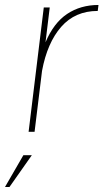

<svg xmlns="http://www.w3.org/2000/svg" viewBox="-35 -530 416 772"><path d="M80 0 141 -500H165L148 -360Q181 -438 235 -474Q289 -510 361 -510L358 -486Q267 -486 211 -422Q155 -358 134 -245L104 0ZM59 94H93L3 222H-15Z"/></svg>

Font: Haskoy Thin
Style: Italic
Weight: 100
Designer: Ertekin Erdin
Foundry: Ertekin Erdin
Version: Version 2.000; ttfautohint (v1.8.4.7-5d5b)